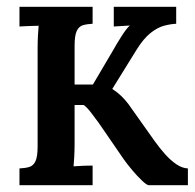

<svg xmlns="http://www.w3.org/2000/svg" viewBox="-20 -546 575 566"><path d="M37.4 0V-49.5Q54.6 -50.2 66.6 -53.9Q78.5 -57.6 84.7 -71Q90.9 -84.3 90.9 -114.8V-402.6Q90.9 -422.8 91.9 -441.7Q92.8 -460.6 93.9 -470.1Q82.1 -469.7 63.8 -469.2Q45.5 -468.6 37.4 -467.9V-525.9H253V-476Q236.2 -475.2 224.2 -471.6Q212.3 -467.9 206.1 -454.5Q199.9 -441.1 199.9 -410.7V-296.7H253.8L311.7 -394.9Q324.5 -417.7 338.8 -440Q353.1 -462.4 362.7 -470.8Q350.9 -469.7 337.2 -469.2Q323.4 -468.6 315.4 -467.9V-525.9H499.4V-476Q482.6 -475.2 463.5 -470.1Q444.4 -465 424.1 -449Q403.7 -433.1 382.8 -399.7L311 -283.8Q325.6 -274.3 337.4 -263.1Q349.1 -251.9 358.3 -239.5L435.6 -130.5Q450.7 -109.3 467 -91.1Q483.3 -73 500.2 -61.6Q517.1 -50.2 533.9 -49.5V0H418.4Q412.5 -0.4 398.8 -13.4Q385 -26.4 370 -44.2Q355 -62 344.7 -76.6L270.3 -184.8Q260 -198.8 248.4 -214Q236.9 -229.2 226.6 -236.5H199.9V-123.2Q199.9 -103 198.9 -84.2Q198 -65.3 196.9 -55.7Q208.7 -56.8 227 -57.4Q245.3 -57.9 253 -57.9V0Z"/></svg>

Font: Parastoo
Style: Regular
Weight: 400
Foundry: Saber Rastikerdar (saber.rastikerdar@gmail.com)
Version: Version 3.000